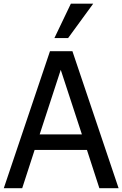

<svg xmlns="http://www.w3.org/2000/svg" viewBox="-25 -999 649 1019"><path d="M351.1 -979.5 263.7 -796.9H336.4L469.7 -979.5ZM92.8 0 158.7 -203.1H436.5L502.4 0H604.5L359.4 -727.1H240.2L-4.9 0ZM185.5 -285.6 297.4 -628.4 409.7 -285.6Z"/></svg>

Font: SG Kara
Style: Regular
Weight: 400
Designer: Damoon Khanjanzadeh
Version: Version 1.000